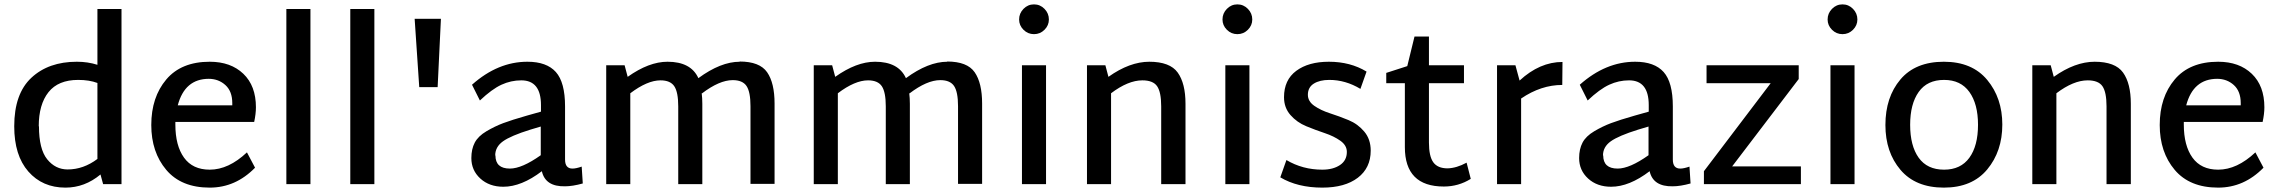

<svg xmlns="http://www.w3.org/2000/svg" viewBox="-20 -841 10411 877"><path d="M425 -800H535V0H451L439 -44Q367 16 279 16Q174 16 109.5 -57.5Q45 -131 45 -264Q45 -413 123.5 -486Q202 -559 331 -559Q381 -559 425 -545ZM157 -264H158Q158 -160 195.5 -113.5Q233 -67 289 -67Q361 -67 425 -115V-462Q388 -476 337 -476Q246 -476 201.5 -420Q157 -364 157 -264Z M938 -66Q1024 -66 1108 -145L1145 -75Q1056 16 938 16Q808 16 739.5 -65Q671 -146 671 -270Q671 -397 739.5 -478Q808 -559 938 -559Q1034 -559 1091.5 -504Q1149 -449 1149 -351Q1149 -321 1141 -284H781V-272Q781 -176 820.5 -121Q860 -66 938 -66ZM933 -481H934Q824 -481 792 -360H1041V-370Q1041 -424 1009.5 -452.5Q978 -481 933 -481Z M1288 0V-800H1398V0Z M1580 0V-800H1690V0Z M1895 -443 1874 -755H1994L1979 -443Z M2637 -80 2642 -3Q2595 10 2561 10Q2471 12 2455 -59Q2362 12 2279 12Q2215 12 2174 -25.5Q2133 -63 2133 -119Q2133 -160 2148.5 -189.5Q2164 -219 2202 -241.5Q2240 -264 2278.5 -278.5Q2317 -293 2387 -313L2451 -331V-361Q2451 -474 2361 -474Q2314 -474 2270.5 -454Q2227 -434 2172 -382L2136 -454Q2254 -559 2389 -559Q2477 -559 2519 -512Q2561 -465 2561 -355V-112Q2561 -71 2595 -71Q2611 -71 2637 -80ZM2242 -131H2243Q2243 -71 2309 -71Q2364 -71 2450 -132V-263L2403 -249Q2313 -221 2277.5 -195.5Q2242 -170 2242 -131Z M3359 -559 3358 -560Q3450 -560 3484 -511Q3518 -462 3518 -368V-1H3408V-356Q3408 -421 3390 -448Q3372 -475 3327 -475Q3266 -475 3186 -414L3185 -417Q3188 -393 3188 -367V0H3078V-355Q3078 -420 3060 -447Q3042 -474 2997 -474Q2937 -474 2859 -415V0H2749V-543H2833L2847 -490Q2944 -559 3029 -559Q3136 -559 3170 -484Q3272 -559 3359 -559Z M4307 -559 4306 -560Q4398 -560 4432 -511Q4466 -462 4466 -368V-1H4356V-356Q4356 -421 4338 -448Q4320 -475 4275 -475Q4214 -475 4134 -414L4133 -417Q4136 -393 4136 -367V0H4026V-355Q4026 -420 4008 -447Q3990 -474 3945 -474Q3885 -474 3807 -415V0H3697V-543H3781L3795 -490Q3892 -559 3977 -559Q4084 -559 4118 -484Q4220 -559 4307 -559Z M4635 -752Q4635 -780 4655 -800.5Q4675 -821 4703 -821Q4731 -821 4751 -800.5Q4771 -780 4771 -752Q4771 -725 4751 -705Q4731 -685 4703 -685Q4675 -685 4655 -705Q4635 -725 4635 -752ZM4648 0V-543H4758V0Z M5230 -559H5229Q5324 -559 5359.5 -509.5Q5395 -460 5395 -367V0H5284V-355Q5284 -420 5265.5 -447Q5247 -474 5198 -474Q5133 -474 5055 -415V0H4945V-543H5029L5043 -490Q5140 -559 5230 -559Z M5564 -752Q5564 -780 5584 -800.5Q5604 -821 5632 -821Q5660 -821 5680 -800.5Q5700 -780 5700 -752Q5700 -725 5680 -705Q5660 -685 5632 -685Q5604 -685 5584 -705Q5564 -725 5564 -752ZM5577 0V-543H5687V0Z M6020 16Q5907 16 5828 -31L5856 -110Q5930 -66 6020 -66Q6069 -66 6100.5 -87Q6132 -108 6132 -147Q6132 -177 6102.5 -198Q6073 -219 6031 -233Q5989 -247 5946.5 -264.5Q5904 -282 5874.5 -315.5Q5845 -349 5845 -397Q5845 -476 5901 -517.5Q5957 -559 6050 -559Q6148 -559 6222 -514L6194 -435Q6126 -476 6052 -476Q6008 -476 5981 -459Q5954 -442 5954 -408Q5954 -378 5983.5 -357.5Q6013 -337 6055 -323.5Q6097 -310 6139.5 -292.5Q6182 -275 6211.5 -240Q6241 -205 6241 -153Q6241 -74 6182 -29Q6123 16 6020 16Z M6679 -98 6698 -24Q6642 11 6575 11Q6397 11 6397 -169V-461H6312V-508L6408 -539L6441 -674H6507V-543H6667V-461H6507V-190Q6507 -127 6527 -99.5Q6547 -72 6592 -72Q6633 -73 6679 -98Z M7117 -558 7116 -453Q7019 -453 6928 -391V0H6818V-543H6902L6921 -473Q7013 -558 7117 -558Z M7697 -80 7702 -3Q7655 10 7621 10Q7531 12 7515 -59Q7422 12 7339 12Q7275 12 7234 -25.5Q7193 -63 7193 -119Q7193 -160 7208.5 -189.5Q7224 -219 7262 -241.5Q7300 -264 7338.5 -278.5Q7377 -293 7447 -313L7511 -331V-361Q7511 -474 7421 -474Q7374 -474 7330.5 -454Q7287 -434 7232 -382L7196 -454Q7314 -559 7449 -559Q7537 -559 7579 -512Q7621 -465 7621 -355V-112Q7621 -71 7655 -71Q7671 -71 7697 -80ZM7302 -131H7303Q7303 -71 7369 -71Q7424 -71 7510 -132V-263L7463 -249Q7373 -221 7337.5 -195.5Q7302 -170 7302 -131Z M7892 -81H8206V0H7763V-59L8068 -461H7775V-543H8196V-480Z M8328 -752Q8328 -780 8348 -800.5Q8368 -821 8396 -821Q8424 -821 8444 -800.5Q8464 -780 8464 -752Q8464 -725 8444 -705Q8424 -685 8396 -685Q8368 -685 8348 -705Q8328 -725 8328 -752ZM8341 0V-543H8451V0Z M8592 -270Q8592 -397 8660.5 -478Q8729 -559 8859 -559Q8988 -559 9057 -476Q9126 -393 9126 -272Q9126 -150 9057 -67Q8988 16 8859 16Q8730 16 8661 -65Q8592 -146 8592 -270ZM8860 -66Q8936 -66 8975.5 -120.5Q9015 -175 9015 -271Q9015 -366 8975.5 -421Q8936 -476 8860 -476Q8783 -476 8744 -421Q8705 -366 8705 -271Q8705 -175 8744 -120.5Q8783 -66 8860 -66Z M9548 -559H9547Q9642 -559 9677.5 -509.5Q9713 -460 9713 -367V0H9602V-355Q9602 -420 9583.5 -447Q9565 -474 9516 -474Q9451 -474 9373 -415V0H9263V-543H9347L9361 -490Q9458 -559 9548 -559Z M10112 -66Q10198 -66 10282 -145L10319 -75Q10230 16 10112 16Q9982 16 9913.5 -65Q9845 -146 9845 -270Q9845 -397 9913.5 -478Q9982 -559 10112 -559Q10208 -559 10265.5 -504Q10323 -449 10323 -351Q10323 -321 10315 -284H9955V-272Q9955 -176 9994.5 -121Q10034 -66 10112 -66ZM10107 -481H10108Q9998 -481 9966 -360H10215V-370Q10215 -424 10183.5 -452.5Q10152 -481 10107 -481Z"/></svg>

Font: Martel Sans DemiBold
Style: Regular
Weight: 600
Designer: Dan Reynolds and Mathieu Réguer
Foundry: Dan Reynolds and Mathieu Réguer
Version: Version 1.001;PS 001.001;hotconv 1.0.70;makeotf.lib2.5.58329